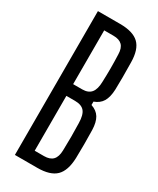

<svg xmlns="http://www.w3.org/2000/svg" viewBox="-203 -863 763 925"><g transform="rotate(30 178.0 -400.0)"><path d="M51.9 0V-800H175.7Q247.2 -800 280 -768.9Q312.8 -737.7 313.6 -665.8Q314.4 -618.4 314.4 -582.8Q314.4 -547.1 313.4 -513.8Q311.5 -471.3 296.9 -447Q282.2 -422.7 251.2 -411.6V-392.8Q283.3 -382.2 298.3 -357.6Q313.2 -333 314.4 -290Q315.4 -248.1 315.4 -212.2Q315.4 -176.3 314.4 -134.2Q311.9 -62.8 279.7 -31.4Q247.6 0 176.1 0ZM124.4 -65.2H176.1Q209.2 -65.2 225.2 -82.2Q241.1 -99.1 241.9 -135Q243.1 -175.5 243.1 -211.2Q243.1 -246.8 241.9 -287Q241.1 -332.1 224.9 -351.3Q208.6 -370.4 172.5 -370.4H124.4ZM124.4 -435.6H174.9Q208.4 -435.6 224.4 -455.2Q240.3 -474.8 241.1 -515.5Q242.7 -556.2 242.7 -592.5Q242.7 -628.8 241.1 -669Q240.3 -703.1 224.4 -718.9Q208.4 -734.8 175.7 -734.8H124.4Z"/></g></svg>

Font: Big Shoulders Thin
Style: Regular
Weight: 100
Designer: Patric King
Foundry: XO Type Co
Version: Version 2.002